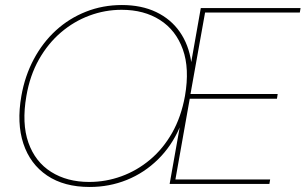

<svg xmlns="http://www.w3.org/2000/svg" viewBox="-20 -732 1216 764"><path d="M337 12Q235 12 167.5 -33.5Q100 -79 73 -160.5Q46 -242 65 -350Q79 -430 114.5 -496.5Q150 -563 202.5 -611Q255 -659 322 -685.5Q389 -712 465 -712Q543 -712 601.5 -684Q660 -656 695.5 -605Q731 -554 741 -485L779 -700H1176L1173 -682H796L738 -358H1085L1082 -339H735L678 -18H1055L1052 0H655L695 -225Q663 -151 608.5 -97.5Q554 -44 484.5 -16Q415 12 337 12ZM335 -8Q401 -8 463 -30.5Q525 -53 577 -96.5Q629 -140 665 -203.5Q701 -267 716 -350Q735 -459 707.5 -535.5Q680 -612 616.5 -652.5Q553 -693 464 -693Q398 -693 336 -670Q274 -647 222.5 -603Q171 -559 135 -495.5Q99 -432 85 -350Q66 -241 93 -164.5Q120 -88 183.5 -48Q247 -8 335 -8Z"/></svg>

Font: DM Sans 24pt Thin
Style: Italic
Weight: 250
Italic angle: -10°
Designer: Colophon Foundry, Jonny Pinhorn
Foundry: Colophon Foundry
Version: Version 4.004;gftools[0.9.30]